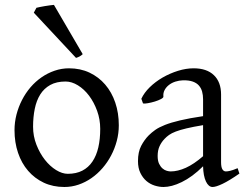

<svg xmlns="http://www.w3.org/2000/svg" viewBox="-20 -747 1002 782"><path d="M388.2 -222.2Q388.2 -260.7 375.5 -295.7Q362.8 -330.6 342.8 -357.2Q322.8 -383.8 297.4 -399.4Q272 -415 247.1 -415Q210 -415 184.6 -400.9Q159.2 -386.7 143.8 -362.1Q128.4 -337.4 121.6 -303.7Q114.7 -270 114.7 -231Q114.7 -192.4 128.4 -157.5Q142.1 -122.6 162.8 -96.2Q183.6 -69.8 208.5 -54.4Q233.4 -39.1 255.9 -39.1Q290.5 -39.1 315.4 -52Q340.3 -64.9 356.4 -88.9Q372.6 -112.8 380.4 -146.5Q388.2 -180.2 388.2 -222.2ZM463.9 -236.8Q463.9 -204.1 455.6 -172.9Q447.3 -141.6 432.6 -113.8Q418 -85.9 397.5 -62.3Q377 -38.6 352.3 -21.5Q327.6 -4.4 299.8 5.1Q272 14.6 242.2 14.6Q195.8 14.6 158.4 -2.9Q121.1 -20.5 94.5 -51.3Q67.9 -82 53.5 -124.5Q39.1 -167 39.1 -216.8Q39.1 -249 47.1 -280.3Q55.2 -311.5 69.6 -339.6Q84 -367.7 104.2 -391.4Q124.5 -415 149.2 -432.1Q173.8 -449.2 202.4 -459Q231 -468.8 261.2 -468.8Q307.1 -468.8 344.5 -451.2Q381.8 -433.6 408.4 -402.6Q435.1 -371.6 449.5 -329.1Q463.9 -286.6 463.9 -236.8ZM316.9 -526.4Q310.5 -520.5 304.2 -517.1Q297.9 -513.7 289.6 -511.2L117.7 -695.3L128.4 -715.3Q133.3 -716.8 142.8 -718.5Q152.3 -720.2 162.8 -722.2Q173.3 -724.1 183.6 -725.3Q193.8 -726.6 199.7 -727.1Z M674.8 -48.8Q704.1 -48.8 737.1 -63.7Q770 -78.6 807.1 -110.8V-237.3Q766.1 -230.5 739.5 -224.1Q712.9 -217.8 695.8 -211.2Q678.7 -204.6 668.5 -197.3Q658.2 -189.9 650.4 -181.6Q637.7 -168.5 629.9 -151.6Q622.1 -134.8 622.1 -111.8Q622.1 -92.3 627.9 -80.1Q633.8 -67.9 642.1 -60.8Q650.4 -53.7 659.4 -51.3Q668.5 -48.8 674.8 -48.8ZM955.1 -40Q913.6 -11.2 886.5 1.7Q859.4 14.6 845.7 14.6Q829.6 14.6 818.8 -7.8Q808.1 -30.3 807.1 -69.8Q785.2 -47.9 763.2 -31.7Q741.2 -15.6 720.2 -5.4Q699.2 4.9 680.4 9.8Q661.6 14.6 646 14.6Q628.4 14.6 609.9 8.8Q591.3 2.9 576.4 -9.8Q561.5 -22.5 551.8 -42.5Q542 -62.5 542 -90.8Q542 -127.9 554.9 -152.8Q567.9 -177.7 585.9 -195.8Q597.7 -207.5 612.5 -218Q627.4 -228.5 652.1 -238.3Q676.8 -248 713.9 -256.8Q751 -265.6 807.1 -273.9V-342.8Q807.1 -359.4 803.2 -373.8Q799.3 -388.2 790 -398.7Q780.8 -409.2 764.9 -414.8Q749 -420.4 725.1 -419.9Q709.5 -419.4 694.3 -414.6Q679.2 -409.7 668 -400.9Q656.7 -392.1 650.4 -380.1Q644 -368.2 645.5 -353.5Q646 -349.1 635.5 -343.5Q625 -337.9 610.6 -333.5Q596.2 -329.1 582.3 -326.7Q568.4 -324.2 562.5 -325.7L555.7 -344.7Q566.9 -369.1 589.8 -391.6Q612.8 -414.1 642.3 -431.2Q671.9 -448.2 704.8 -458.5Q737.8 -468.8 768.6 -468.8Q822.3 -468.8 851.3 -440.7Q880.4 -412.6 880.4 -362.3V-86.9Q880.4 -66.4 885.7 -57.6Q891.1 -48.8 899.9 -48.8Q906.7 -48.8 917.5 -51.3Q928.2 -53.7 947.8 -62Z"/></svg>

Font: Noto Serif Devanagari
Style: Regular
Weight: 400
Designer: Monotype Design Team
Foundry: Monotype Imaging Inc.
Version: Version 1.01